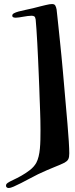

<svg xmlns="http://www.w3.org/2000/svg" viewBox="-20 -712 375 954"><path d="M238.8 -691.9Q251 -691.9 255.1 -683.8Q259.3 -675.8 261.2 -665Q262.2 -657.2 264.6 -634Q267.1 -610.8 270.5 -578.6Q273.9 -546.4 277.8 -508.5Q281.7 -470.7 285.4 -433.3Q289.1 -396 292 -362.8Q294.9 -329.6 296.9 -307.1Q301.3 -254.4 306.2 -200.2Q311 -146 315.2 -97.4Q319.3 -48.8 321.8 -10Q324.2 28.8 324.2 49.8Q324.2 60.1 323 67.1Q321.8 74.2 319.1 79.3Q316.4 84.5 312 88.4Q307.6 92.3 300.8 96.2Q292 101.1 279.3 106.2Q266.6 111.3 250.2 118.2Q233.9 125 213.6 133.5Q193.4 142.1 168.9 153.8Q149.4 163.6 127.4 175.3Q105.5 187 85 197.5Q64.5 208 48.1 215.1Q31.7 222.2 23.9 222.2Q16.6 222.2 13.2 218.8Q9.8 215.3 9.8 210.9Q9.8 208.5 10.7 205.1Q11.7 201.7 18.1 196.8Q26.4 190.9 45.4 182.1Q64.5 173.3 86.2 161.1Q107.9 148.9 128.4 133.1Q148.9 117.2 160.2 97.2Q167.5 83.5 171.9 65.4Q176.3 47.4 178.2 26.6Q180.2 5.9 180.7 -17.8Q181.2 -41.5 181.2 -66.9Q181.2 -90.3 180.7 -113.5Q180.2 -136.7 179.4 -157.7Q178.7 -178.7 178 -196.5Q177.2 -214.4 176.8 -227.1Q176.3 -242.7 175.3 -272.7Q174.3 -302.7 172.6 -340.1Q170.9 -377.4 169.2 -418.5Q167.5 -459.5 165.3 -497.3Q163.1 -535.2 161.1 -566.4Q159.2 -597.7 157.2 -615.2Q155.3 -627 150.6 -630.4Q146 -633.8 136.2 -633.8Q127.9 -633.8 117.2 -632.3Q106.4 -630.9 95.5 -628.9Q84.5 -627 74.7 -625.5Q64.9 -624 58.1 -624Q51.8 -624 46.4 -626Q41 -627.9 41 -634.8Q41 -641.6 49.6 -646.2Q58.1 -650.9 72.3 -654.8Q86.4 -658.7 104.7 -662.4Q123 -666 143.1 -670.9Q166 -676.8 181.4 -680.7Q196.8 -684.6 207.5 -687Q218.3 -689.5 225.3 -690.7Q232.4 -691.9 238.8 -691.9Z"/></svg>

Font: Henny Penny
Style: Regular
Weight: 400
Version: Version 1.001